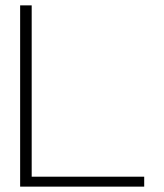

<svg xmlns="http://www.w3.org/2000/svg" viewBox="-20 -695 612 715"><path d="M55 -675H98V-37H517V0H98H55Z"/></svg>

Font: HiLo-Deco
Style: Deco
Weight: 500
Version: Version 001.000